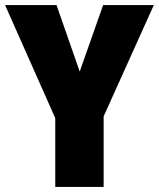

<svg xmlns="http://www.w3.org/2000/svg" viewBox="-20 -734 624 754"><path d="M385 -714H584L387 -277V0H197V-270L0 -714H202L293 -453Z"/></svg>

Font: Noto Sans Display Black Narrow
Style: Regular
Weight: 900
Width: 4
Designer: Monotype Design team
Foundry: Monotype Imaging Inc.
Version: Version 1.000